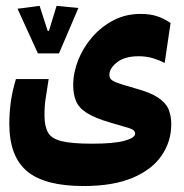

<svg xmlns="http://www.w3.org/2000/svg" viewBox="-20 -454 626 653"><path d="M264.2 178.7Q131.8 178.7 71.8 128.2Q11.7 77.6 11.7 -32.7Q11.7 -70.3 16.8 -107.7Q22 -145 34.2 -185.1H145.5Q139.2 -143.6 135.3 -119.4Q131.3 -95.2 131.3 -62Q131.3 -24.9 143.1 -3.7Q154.8 17.6 189.7 26.1Q224.6 34.7 293.5 34.7Q366.2 34.7 402.8 24.9Q439.5 15.1 439.5 0.5Q439.5 -12.2 419.2 -18.3Q398.9 -24.4 353.5 -37.6Q301.8 -52.7 274.9 -70.1Q248 -87.4 238.5 -110.4Q229 -133.3 229 -164.6Q229 -206.5 245.8 -249.3Q262.7 -292 293.5 -327.6Q324.2 -363.3 366 -385Q407.7 -406.7 458 -406.7Q491.7 -406.7 516.1 -398.2Q540.5 -389.6 560.1 -375.5L540 -239.7Q522.9 -249 500.5 -255.9Q478 -262.7 451.7 -262.7Q404.3 -262.7 378.2 -242.2Q352.1 -221.7 352.1 -199.7Q352.1 -190.4 357.4 -184.3Q362.8 -178.2 381.1 -171.6Q399.4 -165 439 -153.8Q491.2 -139.6 517.6 -122.1Q543.9 -104.5 553.2 -82.3Q562.5 -60.1 562.5 -31.7Q562.5 26.4 530.3 74.2Q498 122.1 431.9 150.4Q365.7 178.7 264.2 178.7ZM108.9 -272.5 39.6 -424.3 114.7 -434.1 142.1 -349.1H146.5L172.4 -434.1L246.6 -426.8L180.7 -272.5Z"/></svg>

Font: Cascadia Mono PL
Style: Bold
Weight: 700
Monospace: yes
Designer: Aaron Bell
Foundry: Saja Typeworks
Version: Version 2404.023; ttfautohint (v1.8.4)